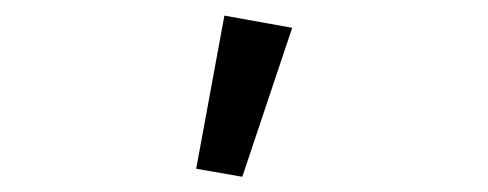

<svg xmlns="http://www.w3.org/2000/svg" viewBox="-20 -828 640 252"><path d="M274.5 -807.5 363.5 -791.5 298 -596 237.5 -606.5Z"/></svg>

Font: Fira Code Light
Style: Regular
Weight: 400
Monospace: yes
Version: Version 5.002